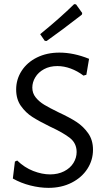

<svg xmlns="http://www.w3.org/2000/svg" viewBox="-20 -900 512 927"><path d="M410 -616 397 -539 383 -535Q354 -557 321.5 -569Q289 -581 257 -581Q220 -581 192.5 -566Q165 -551 150.5 -527Q136 -503 136 -477Q136 -450 152.5 -429.5Q169 -409 194 -394Q219 -379 262 -358Q316 -333 349 -311.5Q382 -290 405.5 -257Q429 -224 429 -177Q429 -127 402 -85Q375 -43 326 -18Q277 7 214 7Q172 7 126.5 -4.5Q81 -16 42 -38L52 -120L63 -125Q98 -91 140.5 -74.5Q183 -58 222 -58Q260 -58 289.5 -73Q319 -88 334.5 -113Q350 -138 350 -166Q350 -208 318 -233.5Q286 -259 221 -289Q168 -315 136 -335.5Q104 -356 81 -388.5Q58 -421 58 -468Q58 -517 84.5 -558Q111 -599 158.5 -622.5Q206 -646 267 -646Q336 -646 410 -616ZM347 -879 377 -837 375 -829Q276 -752 205 -702L196 -703L174 -735Q272 -815 338 -880Z"/></svg>

Font: Alegreya Sans
Style: Regular
Weight: 400
Designer: Juan Pablo del Peral
Foundry: Huerta Tipografica
Version: Version 2.008; ttfautohint (v1.6)